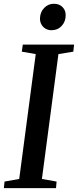

<svg xmlns="http://www.w3.org/2000/svg" viewBox="-25 -974 404 994"><path d="M-5 0 -1.5 -34 74.5 -47.5 160 -694 88 -706.5 93 -743H358.5L354.5 -706.5L277.5 -694L192 -47.5L268 -34L265 0ZM241.5 -817.5Q224.5 -817.5 210.8 -825.5Q197 -833.5 189.2 -847.8Q181.5 -862 182 -879.5Q183 -911.5 203.8 -933Q224.5 -954.5 254 -954.5Q282 -954.5 298.8 -937.2Q315.5 -920 315 -895Q315 -862 294.2 -839.8Q273.5 -817.5 241.5 -817.5Z"/></svg>

Font: Merriweather 60pt Medium
Style: Italic
Weight: 500
Italic angle: -7.8°
Version: Version 2.101